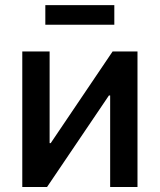

<svg xmlns="http://www.w3.org/2000/svg" viewBox="-20 -745 637 765"><path d="M527.8 0H418.9V-364.7H414.1L167.5 0H68.8V-540H177.7V-174.8H182.1L428.7 -540H527.8ZM435.5 -724.6V-646.5H160.6V-724.6Z"/></svg>

Font: V-Inter
Style: Medium-500
Weight: 500
Designer: Rasmus Andersson
Foundry: rsms
Version: Version 4.000;git-4146feb